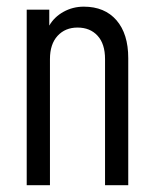

<svg xmlns="http://www.w3.org/2000/svg" viewBox="-20 -545 455 565"><path d="M58.6 -516.6H125V-469.7Q139.6 -495.1 167 -510.3Q194.3 -525.4 226.6 -525.4Q288.1 -525.4 322.8 -485.4Q357.4 -445.3 357.4 -374V0H289.1V-371.1Q289.1 -416 267.1 -439.9Q245.1 -463.9 208 -463.9Q171.9 -463.9 149.4 -439.5Q127 -415 127 -371.1V0H58.6Z"/></svg>

Font: Altinn-DIN Condensed
Style: Regular
Weight: 400
Width: 3
Designer: Charles Nix
Foundry: Altinn
Version: Version 2.00